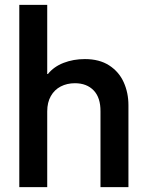

<svg xmlns="http://www.w3.org/2000/svg" viewBox="-20 -772 606 792"><path d="M59.6 -752H174.8V-466.8H177.7Q202.1 -497.1 242.4 -512.7Q282.7 -528.3 330.1 -528.3Q390.1 -528.3 430.4 -502.2Q470.7 -476.1 490.2 -432.9Q509.8 -389.6 509.8 -337.9V0H394.5V-312.5Q395 -369.1 366.5 -398.9Q337.9 -428.7 289.1 -428.7Q256.3 -428.7 230.5 -415.3Q204.6 -401.9 189.7 -375.7Q174.8 -349.6 174.8 -312.5V0H59.6Z"/></svg>

Font: Reddit Sans Strawberry SemiBold
Style: Regular
Weight: 600
Designer: Stephen Hutchings
Foundry: Reddit
Version: Version 1.013